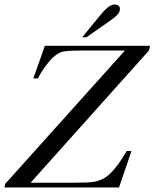

<svg xmlns="http://www.w3.org/2000/svg" viewBox="-34 -827 682 847"><path d="M329 -663 402 -752Q445 -807 470 -807Q495 -807 495 -788Q495 -785 494 -780Q491 -763 455 -738L348 -663ZM-11 -16 517 -604H323Q258 -604 239 -598Q221 -593 197 -571Q160 -533 133 -481H113L164 -625H628L623 -604L101 -21H291Q356 -21 375 -24Q422 -31 454 -63Q488 -97 525 -161H546L491 0H-14Z"/></svg>

Font: New Athena Unicode
Style: Italic
Weight: 400
Designer: J. Rusten 1997; rev. by R. Hancock 2001, 2002, rev. by D. Mastronarde 2002-2019
Foundry: Society for Classical Studies (formerly American Philological Association)
Version: Version 5.008